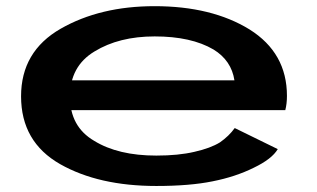

<svg xmlns="http://www.w3.org/2000/svg" viewBox="-20 -612 1052 638"><path d="M499.5 6V-95Q372.5 -95 293 -144Q212.5 -191 212.5 -291Q212.5 -392 294 -441Q375.5 -491 494 -491Q615.5 -491 689.5 -447.5Q749 -411 759 -345H196V-246H928Q933.5 -267 933.5 -293.5Q933.5 -436 809.5 -514Q684 -591.5 493.5 -591.5Q312.5 -591.5 181.5 -516.5Q50 -441 50 -292Q50 -140.5 180 -66.5Q308 6 499.5 6ZM499.5 -95V6Q610.5 6 686.5 -9.5Q762.5 -24.5 823 -54.5Q883.5 -83.5 903 -116.5L760 -186.5Q741 -160 711 -139Q679.5 -119.5 626 -107.5Q573 -95 499.5 -95Z"/></svg>

Font: Anybody ExtraExpanded SemiBold
Style: Regular
Weight: 600
Width: 8
Version: Version 1.113;gftools[0.9.25]